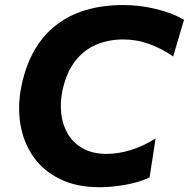

<svg xmlns="http://www.w3.org/2000/svg" viewBox="-20 -748 768 781"><path d="M384.5 13.5Q291 13.5 223.2 -20Q155.5 -53.5 115.2 -111.2Q75 -169 62.8 -243.8Q50.5 -318.5 68 -401.5Q101.5 -561 206.2 -644.2Q311 -727.5 483 -727.5Q547.5 -727.5 614.2 -711.5Q681 -695.5 728.5 -667.5L684.5 -518.5Q633.5 -553 584.2 -570.2Q535 -587.5 480.5 -587.5Q422 -587.5 371.8 -566.5Q321.5 -545.5 285.8 -499.5Q250 -453.5 234 -379.5Q224 -331.5 229.2 -285.5Q234.5 -239.5 256.2 -202.8Q278 -166 317.5 -144Q357 -122 415 -122Q459.5 -122 510.5 -137.2Q561.5 -152.5 613 -185L588.5 -26.5Q547.5 -6.5 491 3.5Q434.5 13.5 384.5 13.5Z"/></svg>

Font: Commissioner
Style: Bold Italic
Weight: 700
Italic angle: -12°
Designer: Kostas Bartsokas
Foundry: Kostas Bartsokas
Version: Version 1.000; ttfautohint (v1.8.3)